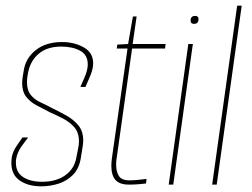

<svg xmlns="http://www.w3.org/2000/svg" viewBox="-20 -650 886 676"><path d="M125 6Q79 6 49.5 -14.5Q20 -35 20 -76Q20 -82 20.5 -87.5Q21 -93 22 -99Q26 -118 39 -137Q52 -156 59 -166H79Q71 -156 56 -135Q41 -114 37 -91Q36 -87 36 -84Q36 -81 36 -77Q36 -43 61.5 -26.5Q87 -10 128 -10Q178 -10 210 -33Q242 -56 249 -96L255 -127Q258 -141 258 -152Q258 -183 242 -201.5Q226 -220 203 -232Q180 -244 157 -254Q131 -267 108 -279.5Q85 -292 71.5 -310Q58 -328 58 -357Q58 -362 58.5 -368Q59 -374 60 -380L64 -404Q71 -446 106.5 -474Q142 -502 199 -502Q241 -502 274.5 -483.5Q308 -465 308 -427Q308 -409 299 -386L281 -344H263L277 -376Q289 -403 289 -423Q289 -457 262 -471.5Q235 -486 196 -486Q146 -486 116.5 -461Q87 -436 79 -395L77 -384Q76 -377 75.5 -371.5Q75 -366 75 -361Q75 -332 88.5 -315.5Q102 -299 123 -289.5Q144 -280 164 -269Q189 -257 214 -243Q239 -229 256 -208.5Q273 -188 273 -155Q273 -150 272.5 -144.5Q272 -139 271 -134L265 -96Q259 -57 237.5 -35Q216 -13 186.5 -3.5Q157 6 125 6Z M434 0Q401 0 386.5 -16.5Q372 -33 372 -66Q372 -72 372.5 -79Q373 -86 374 -93L429 -479H391L393 -493L431 -495L448 -592H461L447 -495H563L561 -479H445L390 -88Q389 -83 389 -78Q389 -73 389 -68Q389 -46 398.5 -30.5Q408 -15 436 -15Q450 -15 464 -16.5Q478 -18 496 -20L494 -4Q487 -3 470 -1.5Q453 0 434 0Z M574 0 643 -495H659L590 0ZM663 -566Q651 -566 651 -577Q651 -594 667 -594Q679 -594 679 -583Q679 -566 663 -566Z M727 0 815 -630H831L743 0Z"/></svg>

Font: Alumni Sans Pinstripe
Style: Italic
Weight: 400
Italic angle: -8°
Designer: Robert E. Leuschke
Foundry: Robert E. Leuschke
Version: Version 1.010; ttfautohint (v1.8.4.7-5d5b)